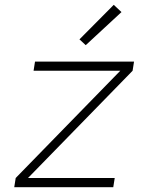

<svg xmlns="http://www.w3.org/2000/svg" viewBox="-20 -775 640 795"><path d="M39 0 45 -38 478 -482H119L125 -520H535L529 -482L96 -38H455L449 0ZM335 -588 309 -612 451 -755 483 -725Z"/></svg>

Font: Iosevka Aile Extralight
Style: Italic
Weight: 200
Italic angle: -9°
Designer: Belleve Invis
Foundry: Belleve Invis
Version: Version 31.1.0; ttfautohint (v1.8.4)